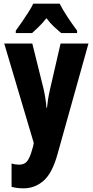

<svg xmlns="http://www.w3.org/2000/svg" viewBox="-20 -786 505 1046"><path d="M3 -549H156L218 -299Q230 -244 233 -199H236Q238 -220 241.5 -243Q245 -266 252 -297L310 -549H462L293 55Q264 159 216.5 199.5Q169 240 109 240Q91 240 74.5 238Q58 236 43 232V105Q63 111 83 111Q102 111 115 103.5Q128 96 138.5 75Q149 54 160 13L164 -7ZM305 -766Q322 -733 346.5 -695.5Q371 -658 400 -619V-606H313Q296 -620 274.5 -640Q253 -660 233 -687Q212 -660 190 -639Q168 -618 155 -606H66V-619Q80 -638 99 -665.5Q118 -693 135.5 -720.5Q153 -748 161 -766Z"/></svg>

Font: Noto Sans Gujarati ExtraCondensed ExtraBold
Style: Regular
Weight: 800
Width: 2
Designer: Jelle Bosma - Monotype Design Team, Universal Thirst
Foundry: Monotype Imaging Inc.
Version: Version 2.106; ttfautohint (v1.8.4.7-5d5b)